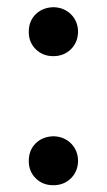

<svg xmlns="http://www.w3.org/2000/svg" viewBox="-20 -516 302 544"><path d="M61.5 -59.6Q61.5 -90.3 80.8 -109.6Q100.1 -128.9 130.9 -129.9Q161.1 -129.4 180.9 -109.9Q200.7 -90.3 201.2 -60.5Q200.7 -30.3 180.9 -10.7Q161.1 8.8 130.9 8.8Q101.1 8.8 81.3 -10.7Q61.5 -30.3 61.5 -59.6ZM61.5 -425.3Q61.5 -456.1 80.8 -475.3Q100.1 -494.6 130.9 -495.6Q161.1 -495.1 180.9 -475.6Q200.7 -456.1 201.2 -426.3Q200.7 -396 180.9 -376.5Q161.1 -356.9 130.9 -356.9Q101.1 -356.9 81.3 -376.5Q61.5 -396 61.5 -425.3Z"/></svg>

Font: Wanted Sans Medium
Style: Regular
Weight: 500
Designer: Original Design by Kil Hyung-jin and Kang Hanbin, Wanted Lab, Inc; Hangeul from Source Han Sans by Jang Soo-young and Ka
Foundry: Wanted Lab, Inc.
Version: Version 1.001